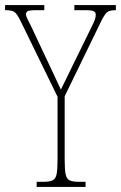

<svg xmlns="http://www.w3.org/2000/svg" viewBox="-28 -734 475 754"><path d="M116 0V-20H142Q167 -20 179 -26Q191 -32 194.5 -51Q198 -70 198 -108V-354L53 -651Q38 -682 27 -688Q16 -694 -6 -694H-8V-714H146V-694H115Q87 -694 80.5 -690Q74 -686 74 -678Q74 -671 80.5 -658Q87 -645 97 -625L151 -510Q167 -477 181.5 -445.5Q196 -414 211 -382Q219 -397 229.5 -419.5Q240 -442 256 -474L333 -631Q344 -653 346 -661.5Q348 -670 348 -677Q348 -685 341 -689.5Q334 -694 307 -694H264V-714H427V-694H425Q406 -694 395.5 -688Q385 -682 370 -652L226 -356V-108Q226 -70 229.5 -51Q233 -32 245 -26Q257 -20 282 -20H308V0Z"/></svg>

Font: Noto Serif Khmer ExtraCondensed Thin
Style: Regular
Weight: 100
Width: 2
Designer: Danh Hong and the Monotype Design Team
Foundry: Monotype Imaging Inc.
Version: Version 2.004; ttfautohint (v1.8.4.7-5d5b)